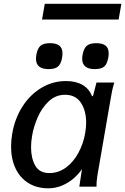

<svg xmlns="http://www.w3.org/2000/svg" viewBox="-20 -986 661 1014"><path d="M38.5 -212Q38.5 -245 44.5 -280Q58 -359.5 98.2 -422.8Q138.5 -486 198.5 -522Q258.5 -558 328.5 -558Q380 -558 415.5 -537.8Q451 -517.5 466.5 -477L471.5 -480L489.5 -550H583.5Q576 -525 571.5 -503.2Q567 -481.5 562.5 -453.5L496 -68.5Q495.5 -65 493.5 -52.5Q491.5 -40 490.5 -27.5Q489.5 -15 489.5 0H399Q400.5 -11.5 403.5 -30.8Q406.5 -50 408 -61L413 -93Q396.5 -68.5 370.5 -45.2Q344.5 -22 309.5 -6.8Q274.5 8.5 235.5 8.5Q174.5 8.5 130 -19.2Q85.5 -47 62 -96.8Q38.5 -146.5 38.5 -212ZM430 -283.5Q435 -314.5 435 -337.5Q435 -402 407 -443.8Q379 -485.5 324 -485.5Q274 -485.5 237.2 -450.8Q200.5 -416 179 -366.2Q157.5 -316.5 149.5 -269Q144 -236 144 -208.5Q144 -150.5 166.2 -111.2Q188.5 -72 240.5 -72Q289 -72 328.8 -101.5Q368.5 -131 394.5 -179.5Q420.5 -228 430 -283.5ZM170 -676.5Q170 -685.5 172.5 -699.5Q179 -732.5 195 -745.2Q211 -758 244.5 -758Q278 -758 294 -744.5Q310 -731 310 -703.5Q310 -694 307.5 -679Q301.5 -647 285.5 -634Q269.5 -621 237 -621Q203.5 -621 186.8 -634.5Q170 -648 170 -676.5ZM414 -676Q414 -685 416.5 -699Q423 -732 439.2 -745Q455.5 -758 488.5 -758Q521 -758 537.5 -745Q554 -732 554 -704Q554 -691 551.5 -679.5Q545.5 -647 529.8 -634Q514 -621 480.5 -621Q414 -621 414 -676ZM216.5 -966H621L606.5 -883H202Z"/></svg>

Font: JuliaMono MediumItalic
Style: Regular
Weight: 500
Italic angle: -9°
Monospace: yes
Designer: cormullion
Foundry: corm
Version: Version 0.049; ttfautohint (v1.8.4)